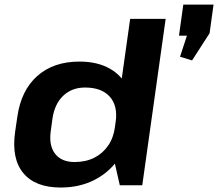

<svg xmlns="http://www.w3.org/2000/svg" viewBox="-20 -824 970 854"><path d="M250.1 10.1Q136.8 10.1 83.7 -54.1Q30.5 -118.3 47.1 -236.6L56.9 -303.4Q73.4 -421.7 145.7 -485.9Q217.9 -550.1 333.3 -550.1Q413.5 -550.1 468.9 -518.5Q524.3 -487 549.1 -429.2Q573.9 -371.3 562.9 -292.2L557 -250.7Q546 -171.6 504.1 -113Q462.3 -54.5 397.1 -22.2Q331.9 10.1 250.1 10.1ZM311.7 -103.3Q361.2 -103.3 399.1 -122.3Q437 -141.4 461 -176.3Q485 -211.2 491.5 -259.7L494.4 -280.8Q504.8 -353 468.4 -393.8Q432 -434.7 358.2 -434.7Q299.6 -434.7 261.1 -398Q222.6 -361.3 213.2 -295.4L205.9 -242Q196.5 -177.2 225 -140.2Q253.6 -103.3 311.7 -103.3ZM476.9 -157.6 558.9 -740H716.8L612.8 0H512.9ZM929.8 -803.5 912.2 -676.1 834.3 -555.3 780.8 -571.6 842.8 -761.5 869.6 -665.4H776.1L795.3 -803.5Z"/></svg>

Font: Pathway Extreme 8pt Thin
Style: Italic
Weight: 100
Italic angle: -8°
Designer: Eduardo Rodriguez Tunni
Foundry: Eduardo Rodriguez Tunni
Version: Version 1.000